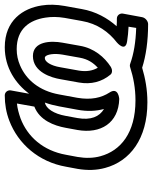

<svg xmlns="http://www.w3.org/2000/svg" viewBox="62 -665 641 805"><g transform="rotate(-90 382.5 -262.5)"><path d="M355 -395C348 -376 343 -356 339 -335L325 -259C317 -216 319 -181 328 -147C296 -166 280 -202 290 -258L299 -307C308 -358 330 -390 355 -395ZM392 -461 406 -538C408 -549 400 -563 385 -563C348 -563 313 -557 279 -544C182 -507 106 -421 86 -306L77 -258C70 -217 71 -178 81 -142C109 -38 203 35 356 35C410 35 457 26 501 13C551 29 613 38 684 38C695 38 710 28 713 13L728 -68C730 -79 722 -93 707 -93C696 -93 686 -93 675 -94C709 -132 737 -182 747 -240L760 -312C766 -346 767 -379 762 -409C750 -486 700 -563 587 -563C501 -563 435 -518 392 -461ZM370 -83C370 -83 422 -86 397 -124C375 -158 365 -201 375 -259L389 -335C404 -418 450 -473 511 -499C532 -508 554 -513 579 -513C665 -513 701 -458 711 -393C715 -368 715 -342 710 -312L697 -240C686 -175 651 -127 607 -93C607 -93 564 -57 612 -50C631 -47 652 -45 673 -44L668 -12C608 -14 560 -22 518 -37C513 -39 507 -39 502 -37C461 -24 416 -15 364 -15C228 -15 153 -77 130 -162C122 -191 121 -223 127 -258L136 -306C153 -402 212 -468 289 -497C309 -504 330 -510 351 -512L338 -439C281 -417 258 -357 249 -307L240 -258C223 -161 269 -86 370 -83ZM550 -445C482 -445 459 -366 453 -330L439 -252C430 -201 442 -156 472 -120C479 -111 494 -112 504 -118C546 -145 583 -189 593 -248L606 -321C615 -370 612 -445 550 -445ZM501 -173C488 -195 484 -221 489 -252L503 -330C510 -372 527 -395 541 -395C544 -395 546 -395 548 -393C557 -385 562 -356 556 -321L543 -248C537 -215 522 -192 501 -173Z"/></g></svg>

Font: Asimov
Style: WidOuIt
Weight: 500
Designer: Google
Version: Version 2.000980; 2014